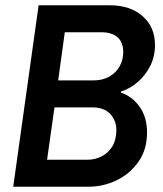

<svg xmlns="http://www.w3.org/2000/svg" viewBox="-20 -706 617 726"><path d="M30 0 126 -686H396Q472 -686 519 -645Q566 -604 566 -536Q566 -492 548 -456.5Q530 -421 501 -396Q472 -371 438 -360L437 -356Q481 -341 508.5 -301.5Q536 -262 536 -205Q536 -141 504 -95Q472 -49 421.5 -24.5Q371 0 315 0ZM158 -102H311Q340 -102 365 -115Q390 -128 405 -153Q420 -178 420 -214Q420 -250 397 -275Q374 -300 328 -300H186ZM200 -402H334Q369 -402 394.5 -417Q420 -432 433 -456.5Q446 -481 446 -508Q446 -547 424 -565.5Q402 -584 364 -584H225Z"/></svg>

Font: Archivo Narrow SemiBold
Style: Italic
Weight: 600
Italic angle: -8°
Designer: Hector Gatti
Foundry: Omnibus-Type
Version: Version 3.002